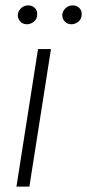

<svg xmlns="http://www.w3.org/2000/svg" viewBox="-20 -692 323 712"><path d="M41 0 121 -510H169L89 0ZM245 -602Q230 -602 220.5 -612Q211 -622 211 -636Q211 -649 222 -660.5Q233 -672 250 -672Q264 -672 273.5 -663Q283 -654 283 -640Q283 -621 270.5 -611.5Q258 -602 245 -602ZM80 -602Q65 -602 55.5 -612Q46 -622 46 -636Q46 -649 57 -660.5Q68 -672 85 -672Q99 -672 108.5 -663Q118 -654 118 -640Q118 -621 105.5 -611.5Q93 -602 80 -602Z"/></svg>

Font: MuseoModerno Thin ExtraLight
Style: Italic
Weight: 250
Italic angle: -9°
Version: Version 1.003